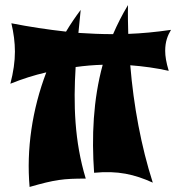

<svg xmlns="http://www.w3.org/2000/svg" viewBox="-20 -692 696 759"><path d="M319 14C274 -134 270 -281 279 -427C315 -432 351 -435 386 -436C348 -297 342 -152 352 -9C446 -18 511 -3 584 30C538 -113 508 -275 495 -434C547 -430 598 -423 647 -412C637 -445 633 -470 633 -491C633 -528 643 -552 656 -574C595 -565 540 -560 487 -558C486 -596 485 -634 486 -672C463 -634 444 -596 427 -557H425C380 -557 335 -559 290 -562L299 -653C278 -625 259 -597 241 -567C169 -575 96 -586 25 -600C34 -562 39 -524 39 -488C39 -449 33 -407 21 -361C68 -380 115 -395 163 -406C107 -259 84 -101 97 47C198 18 230 14 319 14Z"/></svg>

Font: Shojumaru
Style: Regular
Weight: 400
Designer: Astigmatic (AOETI)
Foundry: Astigmatic (AOETI)
Version: Version 1.000